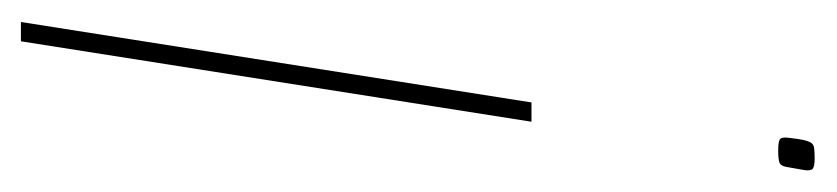

<svg xmlns="http://www.w3.org/2000/svg" viewBox="-320 -460 780 179"><g transform="rotate(-90 69.5 -370.0)"><path d="M46 -264 121 -740H139L64 -264ZM1 -10Q3 -22 4 -27Q5 -32 8.5 -33Q12 -34 19 -34Q27 -34 29.5 -32.5Q32 -31 31 -24Q30 -15 29 -10.5Q28 -6 26.5 -3.5Q25 -1 21.5 -0.5Q18 0 12 0Q4 0 2 -2Q0 -4 1 -10Z"/></g></svg>

Font: Georama
Style: Italic
Weight: 400
Width: 2
Italic angle: -9°
Designer: Jean-Baptiste Levee
Foundry: Production Type
Version: Version 1.000